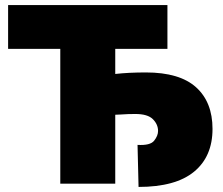

<svg xmlns="http://www.w3.org/2000/svg" viewBox="-20 -725 880 758"><path d="M523 -153Q573 -150 588.5 -169.5Q604 -189 604 -208Q604 -234 583.5 -254.5Q563 -275 514 -275Q484 -275 458 -273L435 -272V0H218V-532H12V-705H641V-532H435V-433Q488 -439 556 -439Q689 -439 754 -380.5Q819 -322 819 -216Q819 -107 746 -47Q673 13 527 13Z"/></svg>

Font: Nunito Sans Heavy
Style: Regular
Weight: 400
Designer: Vernon Adams
Foundry: Vernon Adams
Version: Version 2.500